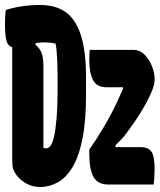

<svg xmlns="http://www.w3.org/2000/svg" viewBox="-20 -740 640 770"><path d="M141 -720Q202 -720 242.5 -692Q283 -664 304 -600Q325 -536 325 -428V-360Q325 -254 310.5 -182.5Q296 -111 270.5 -69Q245 -27 211.5 -8.5Q178 10 141 10Q111 10 86.5 -3.5Q62 -17 46 -38Q37 -50 33 -62Q29 -74 29 -99V-551Q11 -556 5.5 -578Q0 -600 0 -643Q0 -675 3 -700Q67 -720 141 -720ZM154 -147Q160 -145 167 -145Q173 -145 181 -153.5Q189 -162 195.5 -187Q202 -212 206.5 -261.5Q211 -311 211 -393V-403Q211 -453 209.5 -496.5Q208 -540 203 -565Q195 -567 184.5 -568.5Q174 -570 157 -570Q140 -570 123 -567L122 -561Q139 -547 146.5 -528.5Q154 -510 154 -475ZM340 -540H514Q541 -540 560.5 -520Q580 -500 590 -473Q600 -446 600 -425V-417Q600 -399 585 -365Q570 -331 544.5 -289.5Q519 -248 488 -207Q478 -193 466 -180.5Q454 -168 443 -157V-150H543Q575 -150 587.5 -131.5Q600 -113 600 -63Q600 -46 599 -29.5Q598 -13 596 0H414Q372 0 355 -30.5Q338 -61 338 -125V-140Q367 -181 396 -230Q425 -279 450 -332Q456 -345 461.5 -358Q467 -371 473 -383V-390H408Q368 -390 353 -419Q338 -448 338 -500Q338 -511 338.5 -521Q339 -531 340 -540Z"/></svg>

Font: Recursive Mn Csl St XBd
Style: Regular
Weight: 800
Monospace: yes
Version: Version 1.079;hotconv 1.0.112;makeotfexe 2.5.65598; ttfautoh